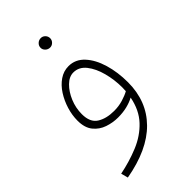

<svg xmlns="http://www.w3.org/2000/svg" viewBox="-224 -574 876 876"><g transform="rotate(-45 214.0 -135.5)"><path d="M54 230 45 196Q110 183 168.5 159Q227 135 267.5 92Q308 49 321 -19Q301 -8 274.5 -1.5Q248 5 216 5Q183 5 150.5 -6Q118 -17 96.5 -43.5Q75 -70 75 -116Q75 -151 86 -187Q97 -223 116.5 -253.5Q136 -284 163 -302.5Q190 -321 222 -321Q266 -321 297.5 -287Q329 -253 345.5 -197.5Q362 -142 362 -77Q362 45 284 124Q206 203 54 230ZM110 -123Q110 -70 142.5 -49.5Q175 -29 225 -29Q255 -29 281.5 -37Q308 -45 326 -55Q327 -67 327 -79Q327 -128 314.5 -175.5Q302 -223 277.5 -254Q253 -285 217 -285Q190 -285 165.5 -261Q141 -237 125.5 -200Q110 -163 110 -123ZM223 -440Q210 -440 200.5 -449Q191 -458 191 -470Q191 -483 200.5 -492Q210 -501 223 -501Q235 -501 244 -492Q253 -483 253 -470Q253 -458 244 -449Q235 -440 223 -440Z"/></g></svg>

Font: Noto Sans Arabic UI SmCn XLt
Style: Regular
Weight: 200
Width: 4
Designer: Monotype Design Team, Nadine Chahine and Nizar Qandah
Foundry: Monotype Imaging Inc.
Version: Version 2.010; ttfautohint (v1.8.4.7-5d5b)